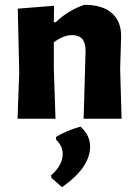

<svg xmlns="http://www.w3.org/2000/svg" viewBox="-20 -494 575 799"><path d="M205 -470 204 -401H211Q265 -452 331 -474Q406 -474 445.5 -439.5Q485 -405 484 -341L480 -207L486 0H328L336 -279Q338 -348 280 -348Q245 -348 204 -318V-207L211 0H53L60 -191L54 -458ZM315 33Q355 69 355 116Q355 203 238 285L194 246L192 236Q241 194 241 146Q241 114 213 87V76Q259 48 315 33Z"/></svg>

Font: Alegreya Sans ExtraBold
Style: Regular
Weight: 800
Designer: Juan Pablo del Peral
Foundry: Huerta Tipografica
Version: Version 2.007